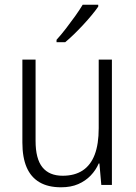

<svg xmlns="http://www.w3.org/2000/svg" viewBox="-20 -785 576 815"><path d="M455 -532V0H410L402 -91H399Q387 -63 365 -40Q343 -17 312 -3.5Q281 10 239 10Q184 10 147.5 -11.5Q111 -33 93 -75Q75 -117 75 -180V-532H131V-187Q131 -111 160 -75Q189 -39 246 -39Q297 -39 331 -61.5Q365 -84 382 -128.5Q399 -173 399 -241V-532ZM397 -757Q386 -741 369.5 -721Q353 -701 333.5 -680Q314 -659 294.5 -640Q275 -621 257 -606H220V-616Q240 -638 260 -664Q280 -690 299 -716.5Q318 -743 331 -765H397Z"/></svg>

Font: Noto Sans Hebrew SemiCondensed Light
Style: Regular
Weight: 300
Width: 4
Designer: Monotype Design Team
Foundry: Monotype Imaging Inc.
Version: Version 2.003